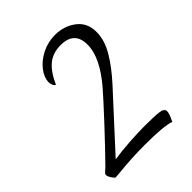

<svg xmlns="http://www.w3.org/2000/svg" viewBox="-182 -728 840 840"><g transform="rotate(-45 238.0 -308.0)"><path d="M411 -41Q411 -29 403 -11.5Q395 6 394 8Q354 -6 238 -6Q157 -6 70 3L46 5Q37 -3 30.5 -14.5Q24 -26 24 -32Q23 -38 32.5 -46Q42 -54 46 -58Q108 -121 180.5 -199Q253 -277 284 -313Q371 -414 371 -493Q371 -575 286 -575Q238 -575 206 -549Q174 -523 149 -467Q142 -469 138 -478Q134 -487 134 -498Q134 -525 156.5 -555Q179 -585 217.5 -604.5Q256 -624 300 -624Q355 -624 396.5 -593Q438 -562 438 -504Q438 -454 407 -401.5Q376 -349 325 -293L103 -51Q147 -58 200.5 -61.5Q254 -65 295 -65Q362 -65 386.5 -61Q411 -57 411 -41Z"/></g></svg>

Font: Charmonman
Style: Regular
Weight: 400
Designer: Ekaluck Peanpanawate
Foundry: Cadson Demak Co.,Ltd.
Version: Version 1.000; ttfautohint (v1.6)